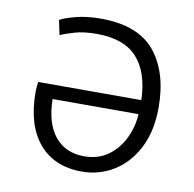

<svg xmlns="http://www.w3.org/2000/svg" viewBox="-66 -595 679 671"><g transform="rotate(10 274.0 -259.0)"><path d="M266 10Q168 10 113.5 -54.5Q59 -119 59 -237Q59 -245 60 -254.5Q61 -264 62 -272H428Q425 -370 378.5 -421.5Q332 -473 235 -473Q189 -473 156.5 -463.5Q124 -454 107 -446L96 -498Q113 -508 152 -518Q191 -528 239 -528Q372 -528 432 -455Q492 -382 492 -257Q492 -174 462 -114.5Q432 -55 380.5 -22.5Q329 10 266 10ZM265 -44Q314 -44 349 -69Q384 -94 404 -134.5Q424 -175 427 -222H122Q123 -137 160.5 -90.5Q198 -44 265 -44Z"/></g></svg>

Font: Ubuntu Sans Light
Style: Regular
Weight: 300
Designer: Dalton Maag Ltd
Foundry: Dalton Maag Ltd
Version: Version 1.006; ttfautohint (v1.8.4.7-5d5b)